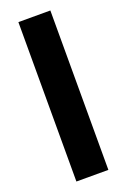

<svg xmlns="http://www.w3.org/2000/svg" viewBox="-142 -726 545 824"><g transform="rotate(-20 130.0 -314.0)"><path d="M57 50V-678H203V50Z"/></g></svg>

Font: BM HANNA Pro
Style: Regular
Weight: 400
Designer: Woowa Brothers : Cheoljun Lim; Soyoung Lee; & Sandoll : Jooyeon Kang;
Foundry: Sandoll Communications Inc.
Version: Version 1.000;PS 1;hotconv 16.6.51;makeotf.lib2.5.65220